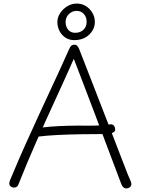

<svg xmlns="http://www.w3.org/2000/svg" viewBox="-20 -1039 802 1077"><path d="M84 -6Q81 4 73.5 9Q66 14 54 13Q45 12 37.5 4.5Q30 -3 33 -17Q34 -23 37.5 -31Q41 -39 49 -58Q85 -145 122.5 -228Q160 -311 199 -396Q238 -481 280.5 -572Q323 -663 368 -764Q372 -774 378.5 -781Q385 -788 396 -788Q406 -789 412.5 -782.5Q419 -776 424 -764Q429 -751 446 -707.5Q463 -664 487.5 -601Q512 -538 540.5 -464.5Q569 -391 598 -316.5Q627 -242 652.5 -175Q678 -108 697 -60Q701 -50 709 -32.5Q717 -15 717 -7Q717 5 708 11.5Q699 18 689 18Q679 18 672 11.5Q665 5 661 -5Q625 -100 587 -201Q549 -302 513 -397.5Q477 -493 446 -573.5Q415 -654 394 -709Q345 -598 291 -481Q237 -364 184 -244.5Q131 -125 84 -6ZM162 -293Q162 -300 166.5 -305.5Q171 -311 178.5 -314.5Q186 -318 197 -320Q219 -325 262 -328.5Q305 -332 361 -333.5Q417 -335 478 -334Q498 -334 515.5 -334.5Q533 -335 546.5 -336Q560 -337 572.5 -338.5Q585 -340 596 -341Q610 -344 618 -335Q626 -326 626 -313Q626 -304 619 -298.5Q612 -293 601.5 -290.5Q591 -288 579 -287.5Q567 -287 557 -287Q499 -287 434.5 -286Q370 -285 306.5 -282Q243 -279 187 -272Q180 -271 171 -277.5Q162 -284 162 -293ZM397 -814Q355 -814 328.5 -844Q302 -874 302 -916Q302 -942 317.5 -965.5Q333 -989 357.5 -1004Q382 -1019 411 -1019Q439 -1019 461.5 -1005Q484 -991 498 -967.5Q512 -944 512 -916Q512 -875 480 -844.5Q448 -814 397 -814ZM402 -855Q430 -855 448 -872Q466 -889 466 -916Q466 -944 450 -961Q434 -978 410 -978Q385 -978 366.5 -960Q348 -942 348 -916Q348 -889 362.5 -872Q377 -855 402 -855Z"/></svg>

Font: Playpen Sans ExtraLight
Style: Regular
Weight: 250
Designer: Laura Meseguer, Veronika Burian, José Scaglione
Foundry: TypeTogether
Version: Version 1.001